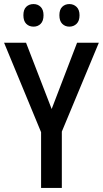

<svg xmlns="http://www.w3.org/2000/svg" viewBox="-20 -924 506 944"><path d="M234 -388 359 -714H466L284 -277V0H182V-274L0 -714H108ZM95 -849Q95 -877 109 -890.5Q123 -904 145 -904Q166 -904 180 -890Q194 -876 194 -849Q194 -821 180 -807Q166 -793 145 -793Q123 -793 109 -807Q95 -821 95 -849ZM272 -849Q272 -877 286 -890.5Q300 -904 321 -904Q342 -904 356.5 -890Q371 -876 371 -849Q371 -821 356.5 -807Q342 -793 321 -793Q300 -793 286 -807Q272 -821 272 -849Z"/></svg>

Font: Noto Sans Lao UI Cond Med
Style: Regular
Weight: 500
Width: 3
Designer: Monotype Design Team
Foundry: Monotype Imaging Inc.
Version: Version 2.000; ttfautohint (v1.8.4.7-5d5b)